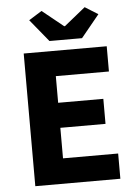

<svg xmlns="http://www.w3.org/2000/svg" viewBox="-58 -896 664 940"><g transform="rotate(-5 274.0 -426.0)"><path d="M77 0V-652H485V-528H224V-397H446V-274H224V-124H495V0ZM208 -702 118 -812 182 -852 286 -768H290L394 -852L458 -812L368 -702Z"/></g></svg>

Font: Toshiba Sans
Style: Bold
Weight: 700
Designer: Paul D. Hunt
Foundry: Toshiba Corporation
Version: Version 2.020;PS 2.0;hotconv 1.0.86;makeotf.lib2.5.63406